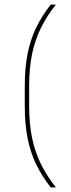

<svg xmlns="http://www.w3.org/2000/svg" viewBox="-20 -695 308 833"><path d="M106.5 -322V-235Q106.5 -158 119.2 -96.5Q132 -35 157.8 17Q183.5 69 222.5 118H200Q162.5 70.5 137.5 19.2Q112.5 -32 100 -93.8Q87.5 -155.5 87.5 -233.5V-323.5Q87.5 -402 100 -463.5Q112.5 -525 137.5 -576.2Q162.5 -627.5 200 -675H222.5Q183.5 -626.5 157.8 -574.2Q132 -522 119.2 -460.8Q106.5 -399.5 106.5 -322Z"/></svg>

Font: Anek Tamil Thin
Style: Regular
Weight: 250
Designer: Aadarsh Rajan (Tamil), Yesha Goshar (Latin)
Foundry: Ek Type
Version: Version 1.003